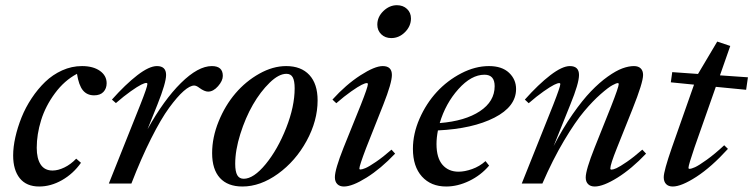

<svg xmlns="http://www.w3.org/2000/svg" viewBox="-20 -695 2852 727"><path d="M128.4 11.2Q80.1 11.2 54.9 -20Q29.8 -51.3 29.8 -106.4Q29.8 -138.2 38.1 -175.3Q46.4 -212.4 61.5 -250.2Q76.7 -288.1 99.9 -323Q123 -357.9 151.1 -385Q179.2 -412.1 215.3 -428.5Q251.5 -444.8 290.5 -444.8Q332.5 -444.8 358.2 -426.8Q383.8 -408.7 383.8 -379.9Q383.8 -359.9 371.6 -346.9Q359.4 -334 336.4 -334Q309.6 -334 293.9 -353Q278.3 -372.1 271.5 -415.5Q223.6 -390.1 188 -341.8Q152.3 -293.5 135.7 -240Q119.1 -186.5 119.1 -135.3Q119.1 -94.7 134 -72Q148.9 -49.3 179.2 -49.3Q199.7 -49.3 223.6 -60.8Q247.6 -72.3 268.6 -94.2L286.6 -78.6Q257.3 -37.1 214.8 -12.9Q172.4 11.2 128.4 11.2Z M392.1 0 511.2 -298.3Q538.1 -366.2 538.1 -377Q538.1 -380.9 533.7 -380.9Q527.8 -380.9 514.4 -374.3Q501 -367.7 475.1 -349.4Q449.2 -331.1 418.9 -304.7L403.8 -317.9Q455.1 -375.5 500 -410.2Q544.9 -444.8 574.2 -444.8Q608.9 -444.8 608.9 -411.1Q608.9 -381.3 576.2 -299.3L538.6 -205.6Q600.1 -316.4 665 -380.6Q730 -444.8 782.2 -444.8Q823.7 -444.8 823.7 -407.7Q823.7 -389.2 805.7 -368.7Q787.6 -348.1 768.1 -348.1Q754.4 -348.1 734.9 -362.3Q723.6 -371.1 715.3 -371.1Q699.2 -371.1 675.3 -350.1Q651.4 -329.1 620.6 -287.1Q589.8 -245.1 552.2 -170.4Q514.6 -95.7 477.5 0Z M897.9 11.2Q842.3 11.2 812.7 -21.2Q783.2 -53.7 783.2 -115.2Q783.2 -174.8 807.9 -235.4Q832.5 -295.9 871.6 -341.6Q910.6 -387.2 961.9 -416Q1013.2 -444.8 1063.5 -444.8Q1120.1 -444.8 1151.4 -411.1Q1182.6 -377.4 1182.6 -314.9Q1182.6 -237.8 1140.9 -161.4Q1099.1 -85 1032.5 -36.9Q965.8 11.2 897.9 11.2ZM902.8 -18.1Q940.4 -18.1 986.1 -73.7Q1031.7 -129.4 1063.7 -210.7Q1095.7 -292 1095.7 -360.4Q1095.7 -389.2 1088.4 -402.3Q1081.1 -415.5 1064.5 -415.5Q1035.6 -415.5 1001 -381.8Q966.3 -348.1 937.7 -298.6Q909.2 -249 889.9 -187.5Q870.6 -126 870.6 -74.7Q870.6 -45.4 878.4 -31.7Q886.2 -18.1 902.8 -18.1Z M1461.4 -550.8Q1438.5 -550.8 1423.6 -565.2Q1408.7 -579.6 1408.7 -601.6Q1408.7 -630.9 1431.6 -653.1Q1454.6 -675.3 1482.9 -675.3Q1506.3 -675.3 1521.2 -661.1Q1536.1 -647 1536.1 -625Q1536.1 -596.2 1513.7 -573.5Q1491.2 -550.8 1461.4 -550.8ZM1282.2 11.2Q1266.1 11.2 1257.1 2Q1248 -7.3 1248 -23.9Q1248 -53.2 1280.8 -135.7L1346.2 -297.9Q1373 -365.7 1373 -376.5Q1373 -380.4 1368.7 -380.4Q1362.8 -380.4 1349.4 -373.8Q1335.9 -367.2 1309.8 -348.9Q1283.7 -330.6 1253.4 -304.2L1238.8 -317.9Q1290 -374.5 1344.5 -409.7Q1398.9 -444.8 1429.2 -444.8Q1463.9 -444.8 1463.9 -411.1Q1463.9 -381.3 1431.6 -299.3L1366.2 -134.3Q1340.8 -67.4 1340.8 -57.1Q1340.8 -53.2 1344.7 -53.2Q1351.1 -53.2 1364 -58.6Q1377 -64 1403.8 -82.3Q1430.7 -100.6 1462.4 -128.4L1476.1 -113.3Q1421.9 -56.2 1367.9 -22.5Q1314 11.2 1282.2 11.2Z M1669.4 11.2Q1611.8 11.2 1577.6 -26.6Q1543.5 -64.5 1543.5 -131.3Q1543.5 -188.5 1568.6 -245.8Q1593.8 -303.2 1633.8 -346.7Q1673.8 -390.1 1726.6 -417.5Q1779.3 -444.8 1831.5 -444.8Q1880.4 -444.8 1907.2 -419.7Q1934.1 -394.5 1934.1 -357.9Q1934.1 -291.5 1852.1 -249.5Q1770 -207.5 1638.2 -201.2Q1632.8 -173.3 1632.8 -149.9Q1632.8 -97.2 1655.5 -71Q1678.2 -44.9 1716.3 -44.9Q1739.7 -44.9 1767.8 -54.9Q1795.9 -64.9 1818.4 -85L1832 -67.9Q1800.8 -31.2 1756.8 -10Q1712.9 11.2 1669.4 11.2ZM1814.5 -412.1Q1764.6 -412.1 1715.8 -357.7Q1667 -303.2 1645 -229Q1741.2 -236.8 1797.1 -273.9Q1853 -311 1853 -368.7Q1853 -412.1 1814.5 -412.1Z M1955.6 0 2074.7 -297.9Q2101.6 -366.7 2101.6 -376.5Q2101.6 -380.4 2097.2 -380.4Q2091.3 -380.4 2077.9 -373.8Q2064.5 -367.2 2038.3 -348.9Q2012.2 -330.6 1981.9 -304.2L1967.3 -317.9Q2018.6 -375.5 2063.7 -410.2Q2108.9 -444.8 2137.7 -444.8Q2172.4 -444.8 2172.4 -411.1Q2172.4 -379.4 2139.6 -299.3L2076.2 -141.6Q2110.8 -209 2148.2 -262.5Q2185.5 -315.9 2217.8 -349.4Q2250 -382.8 2281.2 -405Q2312.5 -427.2 2336.4 -436Q2360.4 -444.8 2380.4 -444.8Q2397 -444.8 2406 -436Q2415 -427.2 2415 -411.1Q2415 -382.3 2375 -282.2L2315.9 -134.3Q2291 -72.3 2291 -57.1Q2291 -52.7 2295.4 -52.7Q2301.8 -52.7 2314.5 -58.3Q2327.1 -64 2353.8 -82.3Q2380.4 -100.6 2412.1 -128.4L2426.3 -113.3Q2371.6 -55.7 2317.9 -22.2Q2264.2 11.2 2231.9 11.2Q2215.8 11.2 2206.8 2.2Q2197.8 -6.8 2197.8 -22.9Q2197.8 -51.3 2231.4 -135.7L2293.9 -292Q2322.8 -365.7 2322.8 -376.5Q2322.8 -380.4 2318.8 -380.4Q2314 -380.4 2298.8 -372.3Q2283.7 -364.3 2254.2 -338.4Q2224.6 -312.5 2191.7 -273.4Q2158.7 -234.4 2115.7 -162.4Q2072.8 -90.3 2033.7 0Z M2527.3 11.2Q2511.2 11.2 2502.2 2Q2493.2 -7.3 2493.2 -23.9Q2493.2 -47.4 2523.9 -135.7L2607.9 -374.5L2520 -383.3L2525.4 -421.9L2623 -415L2695.8 -537.6L2745.1 -521L2706.1 -409.7L2812 -402.3L2805.2 -355L2690.4 -366.2L2609.9 -137.2Q2586.9 -69.8 2586.9 -59.6Q2586.9 -55.7 2590.8 -55.7Q2597.7 -55.7 2611.8 -62Q2626 -68.4 2656.2 -90.1Q2686.5 -111.8 2722.2 -145L2736.3 -131.3Q2673.8 -62.5 2616.9 -25.6Q2560.1 11.2 2527.3 11.2Z"/></svg>

Font: Elstob Medium
Style: Italic
Weight: 500
Italic angle: -20°
Designer: Peter S. Baker
Version: Version 1.015